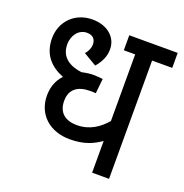

<svg xmlns="http://www.w3.org/2000/svg" viewBox="-116 -737 809 842"><g transform="rotate(20 288.0 -316.0)"><path d="M576 -552V-622H350V-552H403V-241C371 -204 329 -173 268 -173C216 -173 180 -198 180 -254C180 -308 214 -334 273 -334C280 -334 291 -334 299 -333L306 -402C295 -403 278 -405 263 -405C244 -405 225 -402 208 -398C157 -405 108 -428 108 -492C108 -536 136 -569 172 -569C204 -569 214 -550 214 -529C214 -512 206 -495 194 -482L255 -446C278 -473 292 -501 292 -535C292 -593 243 -632 176 -632C92 -632 36 -571 36 -494C36 -419 78 -375 139 -351C113 -324 101 -288 101 -251C101 -162 167 -104 260 -104C327 -104 367 -123 403 -148V0H482V-552Z"/></g></svg>

Font: Noto Sans SemiCondensed
Style: Italic
Weight: 400
Width: 4
Italic angle: -12°
Designer: Monotype Design Team
Foundry: Monotype Imaging Inc.
Version: Version 2.013